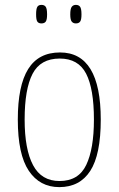

<svg xmlns="http://www.w3.org/2000/svg" viewBox="-20 -757 486 787"><path d="M223 10Q143 10 98 -57Q53 -124 53 -267Q53 -406 95.5 -474Q138 -542 226 -542Q393 -542 393 -267Q393 -123 350 -56.5Q307 10 223 10ZM224 -15Q302 -15 333.5 -81Q365 -147 365 -267Q365 -393 333 -455Q301 -517 225 -517Q146 -517 113.5 -454.5Q81 -392 81 -267Q81 -145 115.5 -80Q150 -15 224 -15ZM291 -661Q280 -661 274 -668.5Q268 -676 268 -698Q268 -721 274 -729Q280 -737 291 -737Q303 -737 308.5 -729Q314 -721 314 -698Q314 -676 308.5 -668.5Q303 -661 291 -661ZM150 -661Q138 -661 133 -668.5Q128 -676 128 -698Q128 -721 133 -729Q138 -737 150 -737Q162 -737 167.5 -729Q173 -721 173 -698Q173 -676 167.5 -668.5Q162 -661 150 -661Z"/></svg>

Font: Noto Serif Sinhala Condensed Thin
Style: Regular
Weight: 100
Width: 3
Designer: Jelle Bosma - Monotype Design Team
Foundry: Monotype Imaging Inc.
Version: Version 2.007; ttfautohint (v1.8.4.7-5d5b)